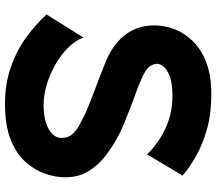

<svg xmlns="http://www.w3.org/2000/svg" viewBox="-70 -762 889 790"><g transform="rotate(90 375.0 -366.5)"><path d="M406 58Q326 58 257.5 34.5Q189 11 134.5 -28.5Q80 -68 39 -113L134 -265Q146 -232 175 -202.5Q204 -173 243 -150.5Q282 -128 325.5 -114.5Q369 -101 411 -101Q473 -101 510 -121.5Q547 -142 547 -176Q547 -203 530.5 -220.5Q514 -238 492.5 -249Q471 -260 456 -268Q445 -274 415 -286Q385 -298 348 -312Q311 -326 277.5 -339Q244 -352 225 -360Q84 -424 84 -557Q84 -600 100.5 -641.5Q117 -683 151 -717Q185 -751 238.5 -771Q292 -791 366 -791Q447 -791 509.5 -773.5Q572 -756 620 -729Q668 -702 702 -673L615 -527Q509 -631 376 -631Q320 -631 291 -619Q262 -607 252 -592.5Q242 -578 242 -569Q242 -552 254 -536Q266 -520 308 -502Q325 -494 354 -483.5Q383 -473 418.5 -459.5Q454 -446 489 -431.5Q524 -417 552 -401Q586 -382 622 -354.5Q658 -327 683.5 -286.5Q709 -246 709 -189Q709 -153 695.5 -111Q682 -69 649 -30Q616 9 557 33.5Q498 58 406 58Z"/></g></svg>

Font: KN Bobohei
Style: Bold
Weight: 700
Designer: Kingnam Type Foundry
Version: Version 1.710;March 18, 2023